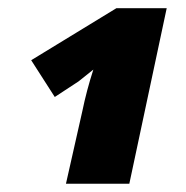

<svg xmlns="http://www.w3.org/2000/svg" viewBox="-20 -734 454 469"><path d="M264.2 -713.9H387.2L295.9 -285.2H141.1L181.2 -462.9Q191.4 -512.7 208 -564L171.9 -535.2L113.8 -497.1L56.2 -586.9Z"/></svg>

Font: TypoPRO Open Sans
Style: Italic
Weight: 800
Italic angle: -12°
Foundry: Ascender Corporation
Version: Version 1.10